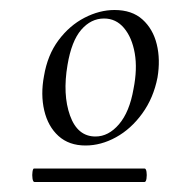

<svg xmlns="http://www.w3.org/2000/svg" viewBox="-20 -650 338 384"><path d="M151 -359Q118 -359 97 -378Q76 -397 68.5 -429Q61 -461 68 -498Q75 -540 97 -569.5Q119 -599 149 -614.5Q179 -630 209 -630Q244 -630 265 -611Q286 -592 293.5 -561.5Q301 -531 295 -495Q287 -454 264.5 -423Q242 -392 212 -375.5Q182 -359 151 -359ZM49 -286Q46 -286 45 -293Q44 -300 45 -306.5Q46 -313 48 -313H269Q272 -313 273 -306.5Q274 -300 273 -293Q272 -286 269 -286ZM171 -377Q197 -377 218 -401.5Q239 -426 247 -472Q255 -512 249.5 -543.5Q244 -575 228 -594Q212 -613 188 -613Q162 -613 142.5 -590.5Q123 -568 115 -520Q105 -461 120 -419Q135 -377 171 -377Z"/></svg>

Font: Cormorant Garamond Light Medium
Style: Italic
Weight: 500
Italic angle: -10°
Version: Version 4.001